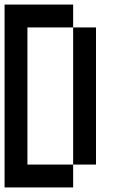

<svg xmlns="http://www.w3.org/2000/svg" viewBox="-20 -920 540 840"><path d="M0 -100V-900H300V-800H100V-200H300V-100ZM400 -200H300V-800H400Z"/></svg>

Font: GalmuriMono9 Regular
Style: Regular
Weight: 400
Designer: Lee Minseo (quiple)
Version: Version 2.399;hotconv 1.1.1;makeotfexe 2.6.0 DEVELOPMENT